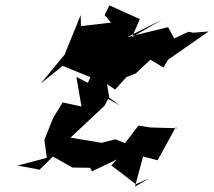

<svg xmlns="http://www.w3.org/2000/svg" viewBox="-20 -631 796 714"><path d="M681 -513 628 -488 605 -530 453 -493 583 -558 471 -493 500 -560 387 -611 369 -575 393 -547 281 -534 280 -575 219 -425H218L132 -321L213 -386L316 -344L297 -300L337 -289L427 -238L322 -315L264 -345L283 -235L213 -250L178 -193L145 -111L154 -44L45 -15L86 -8L127 0L177 -49L249 -8L315 -7L322 6L415 -38L394 -16L485 54L535 32L482 63L512 -49L566 -35L633 -157L641 -154L538 -157L495 -164L445 -99L409 -113L358 -100L242 -119L369 -238L386 -271L378 -318L408 -298L450 -344L485 -358L539 -409L588 -380L605 -409L756 -514L682 -508L729 -503Z"/></svg>

Font: Hussar Lance
Style: ExBdObl
Weight: 700
Foundry: Cannot Into Space Fonts, PlusOne Fonts
Version: Version 2.270